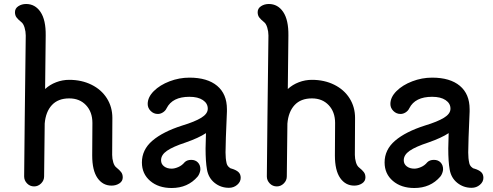

<svg xmlns="http://www.w3.org/2000/svg" viewBox="-20 -915 2472 962"><path d="M595 -26Q595 -7 578 4Q561 15 539 15Q495 15 468.5 -23Q442 -61 442 -136L443 -299Q443 -354 411 -388Q379 -422 327 -422Q271 -422 240 -388.5Q209 -355 204 -296L201 -31Q201 -11 186 4Q171 19 151 19Q130 19 115.5 4Q101 -11 101 -31Q102 -121 104 -326Q106 -531 109 -737Q109 -757 103 -777Q97 -797 86 -805Q71 -817 63 -827.5Q55 -838 55 -854Q55 -873 72 -884Q89 -895 111 -895Q156 -895 183 -855Q210 -815 209 -737L206 -469Q230 -491 261.5 -503Q293 -515 327 -515Q389 -515 438.5 -490.5Q488 -466 515.5 -422.5Q543 -379 543 -324L542 -139Q542 -120 547.5 -101.5Q553 -83 564 -75Q579 -63 587 -52.5Q595 -42 595 -26Z M1186 -24Q1186 -4 1168.5 11Q1151 26 1127 26Q1086 26 1055 1Q1024 -24 1017 -66Q1010 -105 1010 -171Q1010 -196 1012 -248Q976 -224 910 -201Q846 -180 816.5 -159.5Q787 -139 787 -112Q787 -93 802 -81.5Q817 -70 840 -70Q855 -70 873.5 -78Q892 -86 905 -102Q917 -114 938 -114Q959 -114 971.5 -101Q984 -88 984 -67Q984 -59 980 -48Q976 -37 970 -30Q921 27 840 27Q774 27 732.5 -8.5Q691 -44 691 -101Q691 -165 743.5 -210Q796 -255 893 -286Q956 -305 988.5 -325Q1021 -345 1021 -370V-371Q1021 -397 996.5 -413.5Q972 -430 929 -430Q844 -430 815 -373Q809 -360 796.5 -352Q784 -344 771 -344Q750 -344 735 -359Q720 -374 720 -394Q720 -428 750.5 -458.5Q781 -489 829.5 -507.5Q878 -526 929 -526Q1019 -526 1068 -485Q1117 -444 1117 -368V-356Q1110 -199 1110 -151Q1110 -121 1115 -99Q1117 -88 1125 -79.5Q1133 -71 1141 -70Q1164 -63 1175 -52.5Q1186 -42 1186 -24Z M1811 -26Q1811 -7 1794 4Q1777 15 1755 15Q1711 15 1684.5 -23Q1658 -61 1658 -136L1659 -299Q1659 -354 1627 -388Q1595 -422 1543 -422Q1487 -422 1456 -388.5Q1425 -355 1420 -296L1417 -31Q1417 -11 1402 4Q1387 19 1367 19Q1346 19 1331.5 4Q1317 -11 1317 -31Q1318 -121 1320 -326Q1322 -531 1325 -737Q1325 -757 1319 -777Q1313 -797 1302 -805Q1287 -817 1279 -827.5Q1271 -838 1271 -854Q1271 -873 1288 -884Q1305 -895 1327 -895Q1372 -895 1399 -855Q1426 -815 1425 -737L1422 -469Q1446 -491 1477.5 -503Q1509 -515 1543 -515Q1605 -515 1654.5 -490.5Q1704 -466 1731.5 -422.5Q1759 -379 1759 -324L1758 -139Q1758 -120 1763.5 -101.5Q1769 -83 1780 -75Q1795 -63 1803 -52.5Q1811 -42 1811 -26Z M2402 -24Q2402 -4 2384.5 11Q2367 26 2343 26Q2302 26 2271 1Q2240 -24 2233 -66Q2226 -105 2226 -171Q2226 -196 2228 -248Q2192 -224 2126 -201Q2062 -180 2032.5 -159.5Q2003 -139 2003 -112Q2003 -93 2018 -81.5Q2033 -70 2056 -70Q2071 -70 2089.5 -78Q2108 -86 2121 -102Q2133 -114 2154 -114Q2175 -114 2187.5 -101Q2200 -88 2200 -67Q2200 -59 2196 -48Q2192 -37 2186 -30Q2137 27 2056 27Q1990 27 1948.5 -8.5Q1907 -44 1907 -101Q1907 -165 1959.5 -210Q2012 -255 2109 -286Q2172 -305 2204.5 -325Q2237 -345 2237 -370V-371Q2237 -397 2212.5 -413.5Q2188 -430 2145 -430Q2060 -430 2031 -373Q2025 -360 2012.5 -352Q2000 -344 1987 -344Q1966 -344 1951 -359Q1936 -374 1936 -394Q1936 -428 1966.5 -458.5Q1997 -489 2045.5 -507.5Q2094 -526 2145 -526Q2235 -526 2284 -485Q2333 -444 2333 -368V-356Q2326 -199 2326 -151Q2326 -121 2331 -99Q2333 -88 2341 -79.5Q2349 -71 2357 -70Q2380 -63 2391 -52.5Q2402 -42 2402 -24Z"/></svg>

Font: Tsukimi Rounded SemiBold
Style: Regular
Weight: 600
Designer: Takashi Funayama
Foundry: Takashi Funayama
Version: Version 1.032; ttfautohint (v1.8.3)